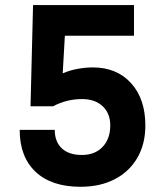

<svg xmlns="http://www.w3.org/2000/svg" viewBox="-20 -713 626 743"><path d="M291.5 9.8Q179.2 9.8 117.7 -48.1Q56.2 -106 56.2 -210.4H191.9Q191.9 -164.6 219.2 -138.9Q246.6 -113.3 296.9 -113.3Q347.2 -113.3 377 -144.5Q406.7 -175.8 406.7 -227.5Q406.7 -274.4 377.2 -302Q347.7 -329.6 297.4 -329.6Q237.8 -329.6 185.5 -301.8H98.1L107.9 -693.4H498.5V-574.7H231L222.7 -429.2Q248 -440.4 279.1 -446.3Q310.1 -452.1 339.4 -452.1Q432.1 -452.1 487.3 -391.1Q542.5 -330.1 542.5 -227.5Q542.5 -155.8 511.5 -102.3Q480.5 -48.8 424.1 -19.5Q367.7 9.8 291.5 9.8Z"/></svg>

Font: Caskaydia Cove
Style: Bold
Weight: 700
Monospace: yes
Designer: Aaron Bell
Foundry: Saja Typeworks
Version: Version 4.300; ttfautohint (v1.8.3)